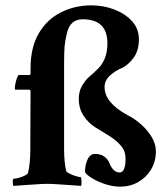

<svg xmlns="http://www.w3.org/2000/svg" viewBox="-20 -700 634 727"><path d="M434.6 6.8Q408.2 6.8 379.4 -2.4Q350.6 -11.7 329.1 -24.9Q307.6 -38.1 301.8 -47.9Q301.8 -75.2 311.5 -96.2Q321.3 -117.2 339.8 -117.2Q362.3 -117.2 376 -106.4Q389.6 -95.7 394.5 -82Q399.4 -68.4 409.2 -57.6Q418.9 -46.9 433.6 -46.9Q444.3 -46.9 449.7 -60.5Q455.1 -74.2 455.1 -87.9V-101.6Q455.1 -128.9 437 -149.4Q418.9 -169.9 393.6 -185.5L340.8 -217.8Q314.5 -234.4 296.4 -261.7Q278.3 -289.1 278.3 -326.2Q278.3 -352.5 289.6 -373Q300.8 -393.6 316.4 -408.2Q333 -421.9 348.6 -437.5Q365.2 -452.1 376 -477.1Q386.7 -502 386.7 -536.1Q386.7 -627 293 -627Q245.1 -627 233.4 -574.2Q226.6 -547.9 224.6 -524.4Q222.7 -501 222.7 -463.9V-135.7Q222.7 -111.3 224.6 -90.8Q226.6 -70.3 230.5 -52.7Q231.4 -48.8 242.7 -43Q253.9 -37.1 267.1 -33.2Q280.3 -29.3 285.2 -29.3Q288.1 -29.3 288.6 -14.6Q289.1 0 287.1 3.9Q280.3 2.9 254.9 1.5Q229.5 0 202.1 -2Q174.8 -3.9 159.2 -3.9Q143.6 -3.9 116.2 -2Q88.9 0 64 1.5Q39.1 2.9 31.2 3.9Q28.3 1 28.3 -11.7Q28.3 -23.4 32.2 -23.4Q40 -23.4 52.2 -26.9Q64.5 -30.3 74.7 -35.6Q85 -41 85.9 -44.9Q94.7 -79.1 94.7 -131.8L95.7 -352.5Q95.7 -360.4 90.8 -360.4H39.1Q36.1 -360.4 36.1 -366.2Q36.1 -373 38.6 -384.8Q41 -396.5 44.9 -406.2Q48.8 -416 50.8 -416H90.8Q95.7 -416 95.7 -421.9V-441.4Q95.7 -520.5 126.5 -573.2Q157.2 -626 210 -652.8Q262.7 -679.7 326.2 -679.7Q373 -679.7 414.1 -663.6Q455.1 -647.5 480.5 -619.1Q505.9 -590.8 505.9 -551.8Q505.9 -507.8 485.4 -480.5Q464.8 -453.1 441.4 -442.4Q417 -432.6 396.5 -414.1Q376 -395.5 376 -370.1Q376 -311.5 461.9 -264.6Q489.3 -251 514.2 -229Q539.1 -207 554.7 -180.7Q570.3 -154.3 570.3 -127Q570.3 -88.9 552.2 -58.6Q534.2 -28.3 503.4 -10.7Q472.7 6.8 434.6 6.8Z"/></svg>

Font: Crimson Text Bold
Style: Bold
Weight: 700
Designer: Sebastian Kosch
Foundry: Sebastian Kosch
Version: Version 1.10 July 1, 2025